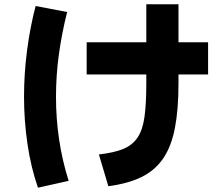

<svg xmlns="http://www.w3.org/2000/svg" viewBox="-20 -810 1040 895"><path d="M485 58 441 -90Q511 -98 554 -115.5Q597 -133 621 -168.5Q645 -204 653.5 -265Q662 -326 662 -421V-463H384V-613H662V-790H812V-613H950V-463H812V-421Q812 -300 795.5 -214Q779 -128 741 -72Q703 -16 640 15Q577 46 485 58ZM300 33 157 65Q124 -30 108 -139Q92 -248 92 -360Q92 -466 106 -574Q120 -682 146 -782L293 -754Q268 -655 254.5 -556.5Q241 -458 241 -359Q241 -154 300 33Z"/></svg>

Font: Murecho
Style: Bold
Weight: 700
Designer: Neil Summerour
Foundry: Positype
Version: Version 1.010; ttfautohint (v1.8.3)